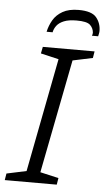

<svg xmlns="http://www.w3.org/2000/svg" viewBox="-61 -825 476 861"><g transform="rotate(5 176.5 -394.5)"><path d="M-6 0 -1 -30 88 -49 187 -561 106 -580 112 -610H345L340 -580L250 -561L150 -49L233 -30L228 0ZM123 -679Q129 -707 143.5 -732Q158 -757 186 -773Q214 -789 258 -789Q317 -789 338 -763.5Q359 -738 359 -703Q359 -697 357.5 -690.5Q356 -684 355 -679H327Q329 -683 329.5 -686.5Q330 -690 330 -694Q328 -714 313.5 -727.5Q299 -741 253 -741Q217 -741 195.5 -732Q174 -723 163.5 -709Q153 -695 150 -679Z"/></g></svg>

Font: Manuale Light
Style: Italic
Weight: 300
Italic angle: -11°
Version: Version 1.002